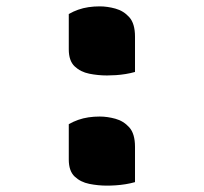

<svg xmlns="http://www.w3.org/2000/svg" viewBox="-20 -572 640 603"><path d="M404 -346Q390 -342 374.5 -339.5Q359 -337 344 -336Q329 -335 316 -335Q288 -335 260.5 -340.5Q233 -346 214.5 -363.5Q196 -381 196 -417V-528Q210 -536 225.5 -541.5Q241 -547 258 -549.5Q275 -552 293 -552Q317 -552 342.5 -545Q368 -538 386 -518Q404 -498 404 -457ZM404 0Q390 4 374.5 6.5Q359 9 344 10Q329 11 316 11Q288 11 260.5 5.5Q233 0 214.5 -17.5Q196 -35 196 -71V-182Q210 -190 225.5 -195.5Q241 -201 258 -203.5Q275 -206 293 -206Q317 -206 342.5 -199Q368 -192 386 -172Q404 -152 404 -111Z"/></svg>

Font: Recursive Monospace Casual ExtraBold
Style: Regular
Weight: 800
Version: Version 1.047